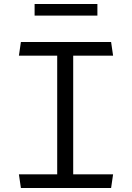

<svg xmlns="http://www.w3.org/2000/svg" viewBox="-20 -940 660 960"><path d="M84.5 0H535.5L545.5 -68.5H346V-661.5H545.5L535.5 -730H84.5L74.5 -661.5H266V-68.5H74.5ZM153 -862H467V-920H153Z"/></svg>

Font: Monaspace Argon Light
Style: Regular
Weight: 300
Designer: Riley Cran & the Lettermatic Team
Foundry: Lettermatic
Version: Version 1.000 (Monaspace Argon)